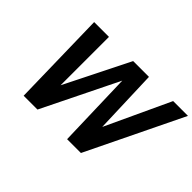

<svg xmlns="http://www.w3.org/2000/svg" viewBox="-120 -1052 1375 1375"><g transform="rotate(45 567.0 -365.0)"><path d="M334 -240 579 -730H739L756 -240L984 -730H1134L780 0H640L623 -576L340 0H200L184 -730H334Z"/></g></svg>

Font: Miedinger
Style: Bold-Italic
Weight: 700
Italic angle: -13°
Version: Version 001.000